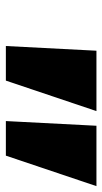

<svg xmlns="http://www.w3.org/2000/svg" viewBox="133 -898 349 655"><g transform="rotate(90 307.5 -570.5)"><path d="M393 -416 409 -725H615L511 -416ZM137 -416 153 -725H359L255 -416Z"/></g></svg>

Font: REM ExtraBold
Style: Italic
Weight: 800
Italic angle: -11°
Designer: Octavio Pardo
Foundry: Ashler Design
Version: Version 1.005;gftools[0.9.28]